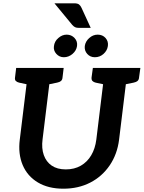

<svg xmlns="http://www.w3.org/2000/svg" viewBox="-20 -1136 871 1164"><path d="M364 8Q273 8 209.5 -30Q146 -68 117.5 -135.5Q89 -203 100 -290L153 -724H291L238 -291Q231 -237 245.5 -196Q260 -155 293.5 -132Q327 -109 379 -109Q431 -109 470 -131.5Q509 -154 533 -194.5Q557 -235 564 -290L617 -724H755L702 -290Q691 -201 645 -133.5Q599 -66 527 -29Q455 8 364 8ZM177 -724 152 -623 96 -635Q83 -638 76 -645Q69 -652 71 -666L78 -724ZM366 -724 359 -666Q358 -652 349.5 -645Q341 -638 326 -635L267 -623V-724ZM642 -724 616 -623 560 -635Q547 -638 540.5 -645Q534 -652 535 -666L543 -724ZM831 -724 823 -666Q822 -652 813.5 -645Q805 -638 790 -635L731 -623L732 -724ZM447 -857Q443 -829 419.5 -809Q396 -789 367 -789Q340 -789 321.5 -809.5Q303 -830 307 -856Q310 -885 333.5 -905.5Q357 -926 384 -926Q413 -926 432 -905.5Q451 -885 447 -857ZM634 -857Q630 -829 607.5 -809Q585 -789 555 -789Q527 -789 509 -809Q491 -829 494 -857Q498 -885 521 -905.5Q544 -926 572 -926Q602 -926 620 -905.5Q638 -885 634 -857ZM310 -1116H429Q450 -1116 459 -1109Q468 -1102 474 -1089L530 -967H458Q444 -967 435.5 -971Q427 -975 418 -985Z"/></svg>

Font: Aleo
Style: Bold Italic
Weight: 700
Italic angle: -7°
Version: Version 2.001;gftools[0.9.29]